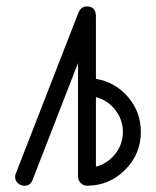

<svg xmlns="http://www.w3.org/2000/svg" viewBox="-20 -591 496 611"><path d="M428.2 -171.4Q428.2 -100.6 377.9 -50.3Q327.6 0 256.6 0Q245.6 0 236.9 -8.5Q228.3 -17.1 228.3 -28.6V-390.4L83.7 -18.6Q76.4 0.2 57.6 0.2Q46.1 0.2 37.1 -7.9Q28.1 -16.1 28.1 -27.6Q28.1 -33.4 30.3 -38.6L229.2 -549.6Q237.5 -570.6 256.1 -570.6Q285.2 -570.6 285.2 -539.1V-340.1Q347.2 -329.8 387.7 -282Q428.2 -234.1 428.2 -171.4ZM371.1 -171.4Q371.1 -210.2 346.9 -241.1Q322.8 -272 285.2 -282V-60.5Q322.8 -70.6 346.9 -101.3Q371.1 -132.1 371.1 -171.4Z"/></svg>

Font: EnergyBar
Style: Regular
Weight: 400
Italic angle: -10°
Version: 1.0 2000-03-28